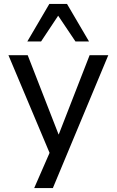

<svg xmlns="http://www.w3.org/2000/svg" viewBox="-20 -777 594 977"><path d="M154 180 247 -33V36L23 -496H121L278 -93H279L436 -496H531L249 180ZM119 -566 231 -757H321L433 -566H364L276 -697L189 -566Z"/></svg>

Font: Nunito Sans 7pt
Style: Regular
Weight: 400
Designer: Vernon Adams
Foundry: Vernon Adams
Version: Version 3.101;gftools[0.9.27]